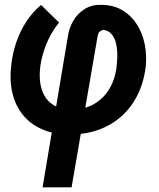

<svg xmlns="http://www.w3.org/2000/svg" viewBox="-20 -555 669 808"><path d="M159.2 233.4 265.1 -398.4Q270 -436 288.3 -467.3Q306.6 -498.5 336.4 -517.1Q366.2 -535.6 406.2 -534.7Q459 -534.2 496.6 -511Q534.2 -487.8 557.4 -450.2Q580.6 -412.6 589.4 -366.9Q598.1 -321.3 593.3 -274.9Q585.4 -209 559.1 -155.8Q532.7 -102.5 490.2 -64.9Q447.8 -27.3 391.8 -7.8Q335.9 11.7 268.6 10.7Q202.1 9.8 153.3 -12.7Q104.5 -35.2 73.7 -74.7Q43 -114.3 31.2 -167.7Q19.5 -221.2 27.8 -284.7Q33.2 -332 48.8 -377.7Q64.5 -423.3 90.1 -463.1Q115.7 -502.9 152.8 -534.2L228.5 -460Q208 -434.6 192.6 -406.2Q177.2 -377.9 166.7 -346.9Q156.2 -315.9 150.9 -284.2Q145 -247.6 148.4 -213.9Q151.9 -180.2 166.3 -153.6Q180.7 -127 208 -111.1Q235.4 -95.2 276.4 -94.2Q332 -92.8 373.5 -116Q415 -139.2 439.9 -180.4Q464.8 -221.7 470.7 -274.9Q473.1 -293.9 473.6 -318.8Q474.1 -343.8 469.2 -367.9Q464.4 -392.1 451.2 -409.4Q438 -426.8 413.1 -429.7Q401.4 -424.3 397.2 -419.7Q393.1 -415 390.6 -401.9L281.2 233.4Z"/></svg>

Font: Roboto Condensed SemiBold
Style: Italic
Weight: 600
Italic angle: -12°
Designer: Christian Robertson
Foundry: Google
Version: Version 3.008; 2023